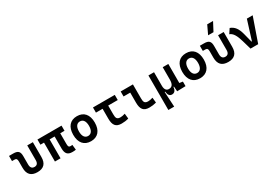

<svg xmlns="http://www.w3.org/2000/svg" viewBox="71 -2072 5131 3574"><g transform="rotate(-30 2636.5 -285.0)"><path d="M312.5 9.8C447.8 9.8 514.6 -59.6 514.6 -200.2V-517.6H394V-202.6C394 -136.2 367.2 -102.5 312.5 -102.5C258.3 -102.5 230.5 -136.2 230.5 -202.6V-380.9C230.5 -481.4 193.8 -517.6 91.8 -517.6H2.4V-406.7H55.2C95.2 -406.7 109.9 -388.7 109.9 -338.4V-200.2C109.9 -59.6 177.2 9.8 312.5 9.8Z M1061.5 9.8C1094.7 9.8 1111.8 8.3 1137.7 3.9L1126 -106.4C1111.3 -104 1101.1 -102.5 1090.8 -102.5C1047.4 -102.5 1039.1 -124.5 1039.1 -175.8V-406.7H1130.9V-517.6H613.3V-406.7H690.4V0H811V-406.7H918.5V-151.4C918.5 -38.6 960.9 9.8 1061.5 9.8Z M1464.8 9.8C1611.8 9.8 1696.3 -87.9 1696.3 -258.8C1696.3 -429.7 1611.8 -527.3 1464.8 -527.3C1317.9 -527.3 1233.4 -429.7 1233.4 -258.8C1233.4 -87.9 1317.9 9.8 1464.8 9.8ZM1464.8 -102.5C1396.5 -102.5 1357.4 -159.2 1357.4 -258.8C1357.4 -358.9 1396.5 -415 1464.8 -415C1533.2 -415 1572.3 -358.9 1572.3 -258.8C1572.3 -159.2 1533.2 -102.5 1464.8 -102.5Z M2121.1 9.8C2173.8 9.8 2222.2 3.9 2272.5 -10.7L2260.7 -121.1C2221.2 -108.4 2187 -102.5 2160.2 -102.5C2084 -102.5 2069.8 -137.7 2069.8 -219.7V-406.7H2275.4V-517.6H1806.6V-406.7H1949.7V-195.3C1949.7 -51.8 1999.5 9.8 2121.1 9.8Z M2716.8 9.8C2771.5 9.8 2816.4 3.9 2868.2 -10.7L2856.4 -121.1C2814.9 -108.4 2784.2 -102.5 2755.9 -102.5C2679.7 -102.5 2665.5 -137.7 2665.5 -219.7V-517.6H2402.3V-410.2H2545.4V-195.3C2545.4 -51.8 2595.2 9.8 2716.8 9.8Z M3203.6 9.8C3258.3 9.8 3288.6 -26.4 3295.4 -99.6H3307.1L3314.5 4.9L3497.6 0V-97.7L3426.3 -108.4V-517.6H3305.7V-253.9C3305.7 -148.4 3271 -107.4 3203.6 -107.4C3150.4 -107.4 3119.1 -149.4 3119.1 -224.6V-517.6H2998.5V224.6H3124L3106.4 -99.6H3118.2C3125.5 -26.4 3153.3 9.8 3203.6 9.8Z M3808.6 9.8C3955.6 9.8 4040 -87.9 4040 -258.8C4040 -429.7 3955.6 -527.3 3808.6 -527.3C3661.6 -527.3 3577.1 -429.7 3577.1 -258.8C3577.1 -87.9 3661.6 9.8 3808.6 9.8ZM3808.6 -102.5C3740.2 -102.5 3701.2 -159.2 3701.2 -258.8C3701.2 -358.9 3740.2 -415 3808.6 -415C3877 -415 3916 -358.9 3916 -258.8C3916 -159.2 3877 -102.5 3808.6 -102.5Z M4414.1 9.8C4549.3 9.8 4616.2 -59.6 4616.2 -200.2V-517.6H4495.6V-202.6C4495.6 -136.2 4468.8 -102.5 4414.1 -102.5C4359.9 -102.5 4332 -136.2 4332 -202.6V-380.9C4332 -481.4 4295.4 -517.6 4193.4 -517.6H4104V-406.7H4156.7C4196.8 -406.7 4211.4 -388.7 4211.4 -338.4V-200.2C4211.4 -59.6 4278.8 9.8 4414.1 9.8ZM4334.5 -609.4H4450.2L4547.9 -794.9H4422.4Z M4894.5 0H5059.1L5239.3 -517.6H5114.3L4984.9 -105H4974.6L4928.2 -288.1C4892.6 -428.2 4840.8 -493.7 4750 -527.3L4685.5 -429.7C4757.8 -403.8 4799.8 -326.7 4839.4 -190.4Z"/></g></svg>

Font: Cascadia Mono SemiBold
Style: Regular
Weight: 600
Monospace: yes
Designer: Aaron Bell
Foundry: Saja Typeworks
Version: Version 2404.023